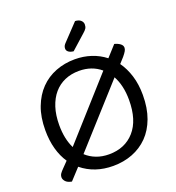

<svg xmlns="http://www.w3.org/2000/svg" viewBox="-148 -939 985 1073"><g transform="rotate(-20 344.5 -402.5)"><path d="M634 -304Q634 -226 612 -166.5Q590 -107 551 -67.5Q512 -28 459 -7.5Q406 13 344 13Q234 13 157 -50L96 16Q70 11 59.5 -1.5Q49 -14 49 -25Q49 -38 55.5 -47.5Q62 -57 75 -70L108 -104Q82 -142 68 -192.5Q54 -243 54 -304Q54 -382 76.5 -441Q99 -500 138 -540Q177 -580 230 -600.5Q283 -621 344 -621Q395 -621 440.5 -606Q486 -591 523 -562L581 -626Q601 -621 614.5 -611Q628 -601 628 -587Q628 -578 622.5 -568Q617 -558 603 -541L574 -509Q602 -470 618 -418.5Q634 -367 634 -304ZM552 -304Q552 -348 543.5 -384.5Q535 -421 519 -450L209 -106Q235 -82 269 -69Q303 -56 344 -56Q439 -56 495.5 -120Q552 -184 552 -304ZM137 -304Q137 -222 166 -164L473 -507Q420 -552 344 -552Q297 -552 259 -535.5Q221 -519 194 -487.5Q167 -456 152 -410Q137 -364 137 -304ZM419 -821Q441 -820 452.5 -809.5Q464 -799 464 -785Q464 -771 458.5 -762Q453 -753 439 -741L354 -665Q335 -667 324.5 -675Q314 -683 314 -695Q314 -705 318 -712Q322 -719 328 -725Z"/></g></svg>

Font: Baloo Chettan 2
Style: Regular
Weight: 400
Designer: Maithili Shingre, Unnati Kotecha and Ek Type
Foundry: Ek Type
Version: Version 1.640;hotconv 1.0.111;makeotfexe 2.5.65597; ttfautoh